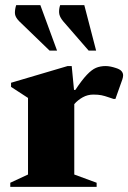

<svg xmlns="http://www.w3.org/2000/svg" viewBox="-20 -727 499 747"><path d="M20 0V-16L89 -48V-346L23 -389V-405L243 -470H259L268 -377H273Q299 -416 318 -436Q337 -456 353.5 -463Q370 -470 391 -470Q400 -470 410 -468Q420 -466 429 -463Q446 -458 452.5 -450.5Q459 -443 459 -434Q459 -427 456 -418L429 -342H422L404 -348Q387 -354 374.5 -356.5Q362 -359 343 -359Q321 -359 302 -348.5Q283 -338 269 -322V-48L356 -16V0ZM173 -530 55 -644Q38 -661 38 -676.5Q38 -692 43 -707H137L202 -530ZM325 -530 226 -644Q211 -662 210 -677Q209 -692 214 -707H308L354 -530Z"/></svg>

Font: Spectral ExtraBold
Style: Regular
Weight: 800
Designer: Jean-Baptiste Levee
Foundry: Production Type
Version: Version 2.001